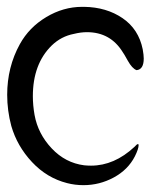

<svg xmlns="http://www.w3.org/2000/svg" viewBox="-20 -527 473 561"><path d="M196 -428Q159 -421 131 -394Q76 -340 76 -246Q76 -219 81 -191Q91 -136 131 -93.5Q171 -51 226 -44Q236 -43 246 -43Q314 -43 373 -98Q380 -106 383 -106Q385 -106 385 -103Q385 -92 374 -70Q354 -31 312.5 -8.5Q271 14 224 14Q199 14 176 8Q117 -7 73.5 -53.5Q30 -100 13 -159Q1 -204 1 -250Q1 -331 38 -398Q65 -447 115 -477Q165 -507 220 -507Q223 -507 226 -507Q291 -506 338 -474Q385 -442 397 -383Q400 -366 400 -356Q400 -324 379 -322Q366 -327 353.5 -349.5Q341 -372 339 -374Q303 -433 234 -433Q216 -433 196 -428Z"/></svg>

Font: EptKazoo
Style: Medium
Weight: 500
Version: Version 001.000